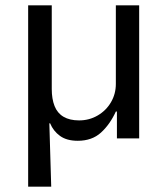

<svg xmlns="http://www.w3.org/2000/svg" viewBox="-20 -516 626 716"><path d="M85 180V-496H173V-184Q173 -147 183.5 -120.5Q194 -94 217 -80.5Q240 -67 275 -67Q313 -67 344.5 -85.5Q376 -104 394 -135Q412 -166 412 -203V-496H499V0H416V-100H412Q390 -52 356.5 -21.5Q323 9 270 9Q229 9 204 -9Q179 -27 167 -56H164L171 180Z"/></svg>

Font: Nunito Sans 7pt SemiCondensed
Style: Regular
Weight: 400
Width: 4
Designer: Vernon Adams
Foundry: Vernon Adams
Version: Version 3.101;gftools[0.9.27]